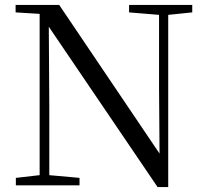

<svg xmlns="http://www.w3.org/2000/svg" viewBox="-20 -748 836 775"><path d="M616 7H659V-688L756 -698V-728H501V-698L622 -688V-395L624 -128L219 -728H43V-698L140 -692V-41L44 -30V0H301V-30L179 -41V-319L177 -640Z"/></svg>

Font: Source Han Serif CN
Style: Regular
Weight: 400
Designer: Ryoko NISHIZUKA 西塚涼子 (kana & ideographs); Frank Grießhammer (Latin, Greek & Cyrillic); Wenlong ZHANG 张文龙 (bopomofo); San
Foundry: Adobe
Version: Version 2.003;hotconv 1.1.1;makeotfexe 2.6.0